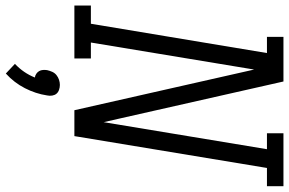

<svg xmlns="http://www.w3.org/2000/svg" viewBox="-204 -584 1016 675"><g transform="rotate(90 304.5 -247.0)"><path d="M-13 0V-58H51L154 -677H97V-735H254L384 -160L397 -103L492 -677H436V-735H622V-677H558L446 0H355L283 -318L212 -632L117 -58H173V0ZM226 241 192 209Q208 194 220 176.5Q232 159 240 139Q233 138 227 134Q221 130 217.5 124Q214 118 213.5 110.5Q213 103 214 96Q216 87 220 78Q224 69 231.5 63Q239 57 248 54Q257 51 266 51Q275 51 283.5 54Q292 57 297 63Q302 69 303.5 78Q305 87 303 96Q297 136 277.5 174Q258 212 226 241Z"/></g></svg>

Font: Iosevka Curly Slab LtExObl
Style: Regular
Weight: 300
Width: 7
Italic angle: -9°
Monospace: yes
Designer: Belleve Invis
Foundry: Belleve Invis
Version: Version 11.1.0; ttfautohint (v1.8.3)